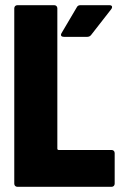

<svg xmlns="http://www.w3.org/2000/svg" viewBox="-20 -720 478 740"><path d="M47 0H410C417 0 422 -5 422 -12V-130C422 -137 417 -142 410 -142H206C203 -142 201 -144 201 -147V-688C201 -695 196 -700 189 -700H47C40 -700 35 -695 35 -688V-12C35 -5 40 0 47 0ZM226 -578H316C322 -578 327 -580 331 -585L409 -685C411 -688 412 -690 412 -693C412 -697 409 -700 402 -700H290C284 -700 279 -698 276 -692L217 -592C212 -583 217 -578 226 -578Z"/></svg>

Font: Barlow Condensed ExtraBold
Style: Regular
Weight: 800
Width: 3
Designer: Jeremy Tribby
Foundry: Tribby Type
Version: Version 1.422;hotconv 1.0.109;makeotfexe 2.5.65596